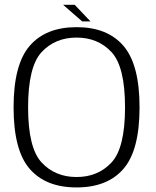

<svg xmlns="http://www.w3.org/2000/svg" viewBox="-20 -796 665 820"><path d="M307 4.5Q438.5 4.5 507.2 -74.8Q576 -154 576 -337.5Q576 -520.5 507.2 -600.2Q438.5 -680 307 -680Q175.5 -680 106.8 -600.2Q38 -520.5 38 -337.5Q38 -154 106.8 -74.8Q175.5 4.5 307 4.5ZM307 -40Q215.5 -40 157.8 -102Q100 -164 100 -337.5Q100 -511.5 157.8 -573.5Q215.5 -635.5 307 -635.5Q398.5 -635.5 456.2 -573.5Q514 -511.5 514 -337.5Q514 -164 456.2 -102Q398.5 -40 307 -40ZM331 -704.5H366.5L299 -775.5H249.5Z"/></svg>

Font: Anybody Light
Style: Regular
Weight: 300
Designer: Tyler Finck
Foundry: Etcetera Type Company
Version: Version 1.111; ttfautohint (v1.8.4)